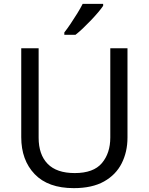

<svg xmlns="http://www.w3.org/2000/svg" viewBox="-20 -964 771 994"><path d="M640 -252Q640 -178 610 -118.5Q580 -59 518.5 -24.5Q457 10 362 10Q229 10 159.5 -62.5Q90 -135 90 -254V-714H180V-251Q180 -164 226.5 -116Q273 -68 367 -68Q464 -68 507.5 -119.5Q551 -171 551 -252V-714H640ZM514 -934Q505 -920 488 -900Q471 -880 450.5 -858.5Q430 -837 409.5 -817.5Q389 -798 371 -784H313V-796Q328 -815 345.5 -841Q363 -867 380 -894.5Q397 -922 408 -944H514Z"/></svg>

Font: Noto Sans Vithkuqi
Style: Regular
Weight: 400
Version: Version 1.001